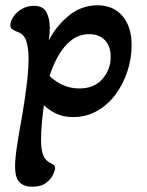

<svg xmlns="http://www.w3.org/2000/svg" viewBox="-20 -429 556 725"><path d="M101 276Q71 276 54 259.5Q37 243 37 200Q37 171 43.5 127Q50 83 59 34Q66 -5 72.5 -48Q79 -91 83.5 -132.5Q88 -174 88 -207Q88 -245 79.5 -273Q71 -301 45 -309Q35 -313 27 -318Q19 -323 19 -334Q19 -348 30 -365Q41 -382 61.5 -394.5Q82 -407 108 -407Q142 -407 155 -383.5Q168 -360 168 -322Q168 -311 167 -299.5Q166 -288 164 -276Q193 -332 240.5 -370.5Q288 -409 348 -409Q408 -409 442.5 -368.5Q477 -328 477 -259Q477 -208 461 -159.5Q445 -111 416 -72Q387 -33 346.5 -10Q306 13 256 13Q220 13 193 0.5Q166 -12 146 -32Q142 -6 138.5 31Q135 68 135 100Q135 137 143.5 158Q152 179 177 190Q188 195 188 206Q188 214 180 231Q172 248 153.5 262Q135 276 101 276ZM279 -95Q336 -95 367 -131Q398 -167 398 -214Q398 -255 376 -277.5Q354 -300 317 -300Q279 -300 250 -277.5Q221 -255 200.5 -219Q180 -183 167 -142Q217 -95 279 -95Z"/></svg>

Font: Akaya Telivigala
Style: Regular
Weight: 400
Designer: Vaishnavi Murthy Yerkadithaya, Juan Luis Blanco Aristondo
Version: Version 1.002; ttfautohint (v1.8.3)